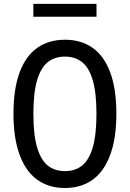

<svg xmlns="http://www.w3.org/2000/svg" viewBox="-20 -944 660 976"><path d="M310.2 11.7Q228.7 11.7 170.2 -29.8Q111.8 -71.2 80.2 -155.7Q48.5 -240.2 48.5 -365.7Q48.5 -492.8 80.1 -576.8Q111.7 -660.8 170.2 -701.4Q228.7 -742 310.2 -742Q391.7 -742 450.1 -701.4Q508.5 -660.8 540 -576.8Q571.5 -492.8 571.5 -365.7Q571.5 -240.2 539.9 -155.7Q508.3 -71.2 450 -29.8Q391.7 11.7 310.2 11.7ZM310.2 -656.2Q257.7 -656.2 222.3 -627.7Q187 -599.2 168.3 -535.1Q149.7 -471 149.7 -365.7Q149.7 -260 168.3 -195.8Q187 -131.5 222.3 -102.8Q257.7 -74.2 310.2 -74.2Q362.7 -74.2 397.9 -102.8Q433.2 -131.5 451.8 -195.7Q470.3 -259.8 470.3 -365.7Q470.3 -471.2 451.8 -535.2Q433.2 -599.2 397.9 -627.7Q362.7 -656.2 310.2 -656.2ZM470.5 -858.8H149.5V-924.3H470.5Z"/></svg>

Font: Monaspace Neon Var
Style: Regular
Weight: 400
Designer: Riley Cran and the Lettermatic Team
Version: Version 1.000 (Monaspace Neon Var)